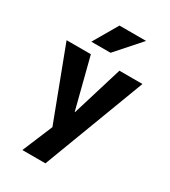

<svg xmlns="http://www.w3.org/2000/svg" viewBox="-234 -879 1072 1212"><g transform="rotate(30 302.5 -273.5)"><path d="M269 -767H463L306 -590H166ZM297 -153H299L411 -520H579L299 220H131L223 0L26 -520H203Z"/></g></svg>

Font: Mplus 1p ExtraBold
Style: Regular
Weight: 800
Version: Version 1.061